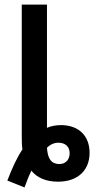

<svg xmlns="http://www.w3.org/2000/svg" viewBox="-20 -783 422 838"><path d="M87 35C97 7 107 -18 117 -38C141 -8 180 10 233 10C321 10 371 -41 371 -116C371 -188 326 -236 248 -237C224 -237 203 -233 185 -225V-763H75V-191C75 -169 75 -148 78 -131C55 -97 34 -52 12 5ZM239 -67C204 -67 188 -90 185 -138C201 -154 219 -161 238 -160C266 -159 284 -142 284 -114C284 -89 269 -67 239 -67Z"/></svg>

Font: Noto Sans UI SemiCondensed Medium
Style: Regular
Weight: 500
Width: 4
Designer: Monotype Design Team
Foundry: Monotype Imaging Inc.
Version: Version 1.901